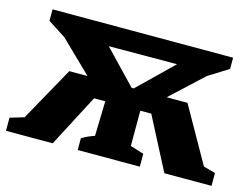

<svg xmlns="http://www.w3.org/2000/svg" viewBox="-80 -664 1038 794"><g transform="rotate(15 439.5 -267.5)"><path d="M-1 0V-56L59 -74L188 -306H266L132 -436L55 -486V-535H828V-487L743 -434L605 -306H694L828 -69L879 -55V0H677L561 -224H514V-73L572 -55V0H306V-50Q320 -59 332.5 -64.5Q345 -70 360 -75L364 -224H316L199 0ZM319 -448 455 -306H464L611 -449Z"/></g></svg>

Font: Piazzolla SC
Style: Bold
Weight: 700
Designer: Juan Pablo del Peral
Foundry: Huerta Tipografica
Version: Version 1.330